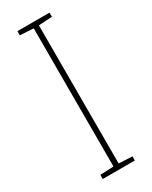

<svg xmlns="http://www.w3.org/2000/svg" viewBox="-188 -758 637 803"><g transform="rotate(-30 130.0 -357.0)"><path d="M208 0V-20L143 -23V-690L208 -694V-714H53V-694L118 -690V-23L53 -20V0Z"/></g></svg>

Font: Noto Sans Gujarati UI SemiCondensed Thin
Style: Regular
Weight: 100
Width: 4
Designer: Jelle Bosma - Monotype Design Team, Universal Thirst
Foundry: Monotype Imaging Inc.
Version: Version 2.106